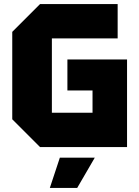

<svg xmlns="http://www.w3.org/2000/svg" viewBox="-20 -720 682 940"><path d="M40 -136V-564L176 -700H556V-532H234V-168H433V-277H310V-429H602V0H176ZM224 200 273 52H444L358 200Z"/></svg>

Font: Tektur ExtraBold
Style: Regular
Weight: 800
Designer: Adam Jagosz
Foundry: Adam Jagosz
Version: Version 1.005;gftools[0.9.30]